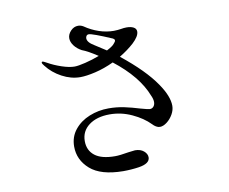

<svg xmlns="http://www.w3.org/2000/svg" viewBox="-82 -858 1164 975"><g transform="rotate(-10 500.0 -370.5)"><path d="M780 -271Q780 -249 767.5 -227Q755 -205 736 -190.5Q717 -176 700 -176Q690 -176 680 -182Q670 -188 663 -196Q628 -232 573 -257.5Q518 -283 459 -283Q392 -283 351.5 -252.5Q311 -222 311 -171Q311 -123 345.5 -96Q380 -69 450 -69Q474 -69 520 -77Q550 -81 554 -81Q582 -81 599 -66.5Q616 -52 616 -34Q616 -2 559 7Q519 13 477 13Q362 12 307.5 -36Q253 -84 253 -153Q253 -203 282.5 -239.5Q312 -276 359 -295Q406 -314 458 -314Q500 -314 538 -306Q576 -298 618 -285Q657 -274 665 -274Q677 -274 684.5 -283Q692 -292 692 -306Q692 -321 683 -340Q643 -444 520 -540Q471 -517 424 -506Q377 -495 346 -495Q298 -495 251.5 -520Q205 -545 175 -584Q165 -596 165 -601Q165 -606 170 -606Q173 -606 179.5 -602.5Q186 -599 192 -596Q222 -579 260.5 -566Q299 -553 326 -553Q345 -553 382 -562Q419 -571 456 -585Q406 -618 376 -629Q352 -642 338 -661Q324 -680 324 -699Q324 -719 340.5 -736.5Q357 -754 379 -754Q393 -754 406 -746Q439 -723 477.5 -710Q516 -697 554 -697Q564 -697 573.5 -698Q583 -699 590 -700Q606 -703 620 -703Q642 -703 656 -695.5Q670 -688 670 -673Q670 -649 636 -617Q604 -588 561 -562Q679 -468 734 -387Q780 -320 780 -271ZM502 -605Q533 -621 541 -632Q551 -642 551 -649Q551 -654 543 -659Q443 -702 425 -702Q417 -702 413 -696.5Q409 -691 409 -684Q409 -663 443 -643Q491 -613 502 -605Z"/></g></svg>

Font: Shippori Mincho Medium
Style: Regular
Weight: 500
Designer: FONTDASU
Foundry: FONTDASU / Google Inc. / but / Adobe
Version: Version 3.110; ttfautohint (v1.8.3)